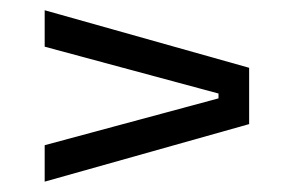

<svg xmlns="http://www.w3.org/2000/svg" viewBox="-20 -497 556 373"><path d="M404.5 -315.3 66.8 -406.3V-477.1L464 -365.3V-255.9L66.8 -144.1V-214.9L404.5 -305.9Z"/></svg>

Font: Anek Latin Medium
Style: Regular
Weight: 500
Designer: Yesha Goshar
Foundry: Ek Type
Version: Version 1.003